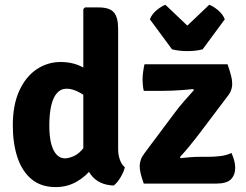

<svg xmlns="http://www.w3.org/2000/svg" viewBox="-20 -767 1026 802"><path d="M473.5 -144Q473.5 -119.5 481 -99Q488.5 -78.5 501.5 -68.5Q497 -48.5 483.2 -25.8Q469.5 -3 455 8Q391.5 5.5 359.8 -37Q328 -79.5 328 -140V-729L335 -736H392.5Q437 -736 455.2 -715.8Q473.5 -695.5 473.5 -645.5ZM33.5 -243Q33.5 -329.5 60.8 -388.5Q88 -447.5 133.5 -477.8Q179 -508 233 -508Q284.5 -508 324.5 -486.8Q364.5 -465.5 398 -444.5L375 -338Q346 -361.5 315.2 -379Q284.5 -396.5 258.5 -396.5Q234 -396.5 217.8 -378Q201.5 -359.5 193.8 -325Q186 -290.5 186 -242.5Q186 -194.5 194.5 -164.2Q203 -134 217.8 -119.8Q232.5 -105.5 250.5 -105.5Q267.5 -105.5 289.5 -115.5Q311.5 -125.5 332.2 -153Q353 -180.5 366.5 -232.5L399.5 -145.5Q394.5 -106 368.2 -69.2Q342 -32.5 301.8 -9Q261.5 14.5 212.5 14.5Q152 14.5 112.2 -18.2Q72.5 -51 53 -109.2Q33.5 -167.5 33.5 -243ZM709.5 -295.5Q727 -319.5 750 -345.5Q773 -371.5 790 -390.5L787 -395Q769 -393 746.8 -391.2Q724.5 -389.5 702.2 -388.5Q680 -387.5 661.5 -387.5H580.5Q578 -398.5 576.8 -410.5Q575.5 -422.5 575.5 -433.5Q575.5 -450 577.8 -466.5Q580 -483 583.5 -498.5H930.5Q940 -471 945 -451.8Q950 -432.5 950 -416.5Q950 -406 946.5 -393.8Q943 -381.5 935.5 -371.5L807.5 -202Q790.5 -180 770.5 -155.5Q750.5 -131 731.5 -111L734.5 -106.5Q756.5 -109 776.8 -110.5Q797 -112 815.5 -112H852Q876.5 -112 901.8 -115.2Q927 -118.5 947 -128Q962.5 -93 962.5 -66.5Q962.5 -36.5 944.8 -18.2Q927 0 881.5 0H580.5Q571 -27 567.2 -43.8Q563.5 -60.5 563.5 -73.5Q563.5 -86 568.2 -99.8Q573 -113.5 585 -129ZM698.5 -561 606 -686.5Q615 -709 635.5 -725.5Q656 -742 671 -747L762.5 -660L854 -747Q869 -742 889.5 -725.5Q910 -709 919 -686.5L826.5 -561Q798 -553.5 762.5 -553.5Q727.5 -553.5 698.5 -561Z"/></svg>

Font: Signika Negative Light
Style: Bold
Weight: 700
Version: Version 2.001